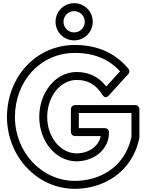

<svg xmlns="http://www.w3.org/2000/svg" viewBox="-20 -1148 930 1208"><path d="M446.5 -1078C483.7 -1078 513.5 -1048.2 513.5 -1011C513.5 -973.8 483.7 -944 446.5 -944C409.3 -944 379.5 -973.8 379.5 -1011C379.5 -1048.2 409.3 -1078 446.5 -1078ZM446.5 -1128C381.7 -1128 329.5 -1075.8 329.5 -1011C329.5 -946.2 381.7 -894 446.5 -894C511.3 -894 563.5 -946.2 563.5 -1011C563.5 -1075.8 511.3 -1128 446.5 -1128ZM807 -437V-285.7C763.8 -91.7 603.7 -10 451 -10C244.1 -10 74 -188.5 74 -412C74 -637.1 234.2 -815 451 -815C580.3 -815 669.9 -770.4 735.5 -699.4L648.6 -604C597.6 -669.4 532.9 -695 462 -695C327.9 -695 227 -564.4 227 -412C227 -262.3 328.1 -133 462 -133C561.2 -133 666 -198.3 666 -317C666 -332.1 651.7 -342 641 -342H476V-437ZM857 -462C857 -472.7 847.1 -487 832 -487H451C440.3 -487 426 -477.1 426 -462V-317C426 -306.3 435.9 -292 451 -292H613.7C600.9 -225 534.9 -183 462 -183C363.9 -183 277 -281.7 277 -412C277 -545.6 364.1 -645 462 -645C527.5 -645 581 -621 624.8 -550.8C642.8 -521.9 662.6 -545.1 664.5 -547.2L787.5 -682.2C795.6 -691.1 796.2 -705.4 788.3 -714.9C711.8 -807.3 602.7 -865 451 -865C203.8 -865 24 -660.9 24 -412C24 -163.5 213.9 40 451 40C621.6 40 808.5 -55.1 856.4 -277.7C856.7 -279 857 -281.3 857 -283Z"/></svg>

Font: Hussar Ekologiczny
Style: Regular
Weight: 400
Foundry: Cannot Into Space Fonts
Version: Version 0.97